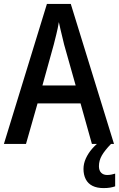

<svg xmlns="http://www.w3.org/2000/svg" viewBox="-20 -736 609 982"><path d="M450 0 392 -207H172L113 0H0L220 -716H342L563 0ZM308 -508Q305 -523 299.5 -543.5Q294 -564 289.5 -585Q285 -606 281 -623Q276 -592 268.5 -562Q261 -532 255 -508L197 -299H367ZM486 114Q486 136 497.5 147.5Q509 159 528 159Q541 159 551.5 156.5Q562 154 569 152V217Q558 221 543.5 223.5Q529 226 510 226Q476 226 453 214.5Q430 203 418.5 180.5Q407 158 407 128Q407 101 419 74.5Q431 48 451 25Q471 2 495 -15L548 0Q516 33 501 59Q486 85 486 114Z"/></svg>

Font: Noto Sans Display SemiCondensed Medium
Style: Regular
Weight: 500
Width: 4
Designer: Monotype Design Team
Foundry: Monotype Imaging Inc.
Version: Version 2.003